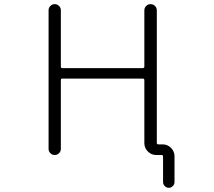

<svg xmlns="http://www.w3.org/2000/svg" viewBox="-20 -774 1040 932"><path d="M275.4 -724.6V-451.2Q275.4 -443.4 282.2 -443.4H672.9Q680.7 -443.4 680.7 -451.2V-723.6Q680.7 -736.3 689.5 -745.1Q698.2 -753.9 710.9 -753.9Q723.6 -753.9 732.4 -745.1Q741.2 -736.3 741.2 -723.6V-80.1Q741.2 -73.2 749 -73.2H769.5Q793 -73.2 810.1 -56.2Q827.1 -39.1 827.1 -15.6V109.4Q827.1 121.1 818.8 129.4Q810.5 137.7 799.3 137.7Q788.1 137.7 779.8 129.4Q771.5 121.1 771.5 109.4V-13.7Q771.5 -21.5 764.6 -21.5H738.3Q714.8 -21.5 697.8 -38.6Q680.7 -55.7 680.7 -79.1V-384.8Q680.7 -392.6 672.9 -392.6H282.2Q275.4 -392.6 275.4 -384.8V-50.8Q275.4 -39.1 266.6 -30.3Q257.8 -21.5 245.6 -21.5Q233.4 -21.5 224.6 -30.3Q215.8 -39.1 215.8 -50.8V-724.6Q215.8 -736.3 224.6 -745.1Q233.4 -753.9 245.6 -753.9Q257.8 -753.9 266.6 -745.1Q275.4 -736.3 275.4 -724.6Z"/></svg>

Font: Rounded Mgen+ 2m light
Style: Regular
Weight: 200
Designer: [Source Han Sans]
Ryoko NISHIZUKA  (kana & ideographs); Paul D. Hunt (Latin, Greek & Cyrillic); Wenlong ZHANG  (bopomofo
Version: Version 1.059.20150602